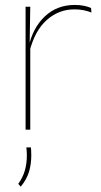

<svg xmlns="http://www.w3.org/2000/svg" viewBox="-20 -512 400 758"><path d="M96.5 -308.5 87 -320.5 92.5 -325Q109 -402 157 -447.2Q205 -492.5 275 -492.5Q296 -492.5 312.2 -489Q328.5 -485.5 339.5 -480.5L341 -462.5Q328 -468 311 -471.5Q294 -475 273.5 -475Q212 -475 164.8 -433.2Q117.5 -391.5 96.5 -308.5ZM81 0V-485.5H99.5L97 -335L99.5 -332.5V0ZM102 70Q102.5 75 103 83Q103.5 91 103.5 101Q103.5 136.5 94.5 166.2Q85.5 196 62 225L52 214Q70 189 78 161.5Q86 134 86 101.5Q86 93 85.5 85.2Q85 77.5 84 70Z"/></svg>

Font: Anek Latin Medium Thin
Style: Regular
Weight: 250
Version: Version 1.003